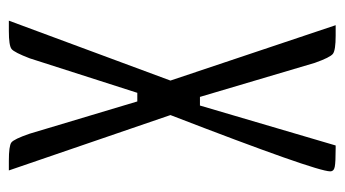

<svg xmlns="http://www.w3.org/2000/svg" viewBox="-188 -572 760 423"><g transform="rotate(90 191.5 -360.0)"><path d="M334 0Q301 0 293.5 -5.5Q286 -11 274 -46L203 -283H184L108 -46Q95 -12 87.5 -6Q80 0 48 0H25L157 -356L35 -720H58Q90 -720 98 -714Q106 -708 118 -674L193 -421H212L300 -720H306Q337 -720 347 -718Q357 -716 357 -708Q357 -677 233 -356L355 0Z"/></g></svg>

Font: Economica
Style: Regular
Weight: 400
Designer: Vicente Lamonaca
Foundry: Vicente Lamonaca
Version: Version 1.101